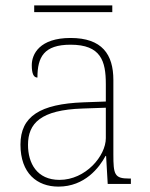

<svg xmlns="http://www.w3.org/2000/svg" viewBox="-20 -683 557 713"><path d="M107 -638H397V-663H107ZM197 10C295 10 349 -61 372 -104H374L380 0H466V-20H459C405 -20 401 -35 401 -110V-386C401 -481 359 -542 242 -542C127 -542 98 -482 98 -441C98 -409 105 -395 119 -395C119 -471 143 -517 242 -517C355 -517 373 -456 373 -371V-306L290 -303C129 -297 56 -251 56 -146C56 -39 118 10 197 10ZM201 -15C117 -15 84 -77 84 -145C84 -225 131 -275 287 -280L373 -283V-170C373 -104 298 -15 201 -15Z"/></svg>

Font: Noto Serif Georgian Thin
Style: Regular
Weight: 100
Designer: Monotype Design Team, Akaki Razmadze
Foundry: Google LLC
Version: Version 2.003